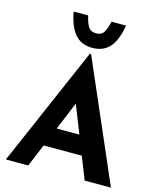

<svg xmlns="http://www.w3.org/2000/svg" viewBox="-141 -1089 978 1186"><g transform="rotate(15 348.0 -495.5)"><path d="M12 0 344 -765H352L684 0H516L459 -144H215L155 0ZM266 -266H411L340 -445ZM348 -804Q278 -804 237.5 -850.5Q197 -897 180 -991H273Q282 -948 297.5 -922.5Q313 -897 348 -897Q383 -897 398 -922.5Q413 -948 422 -991H515Q499 -894 458.5 -849Q418 -804 348 -804Z"/></g></svg>

Font: Synthetic
Style: Bold
Weight: 700
Designer: Santiago Orozco
Foundry: Typemade
Version: Version 2.000; ttfautohint (v1.8.4.7-5d5b)